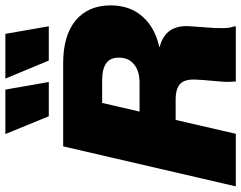

<svg xmlns="http://www.w3.org/2000/svg" viewBox="-114 -808 921 734"><g transform="rotate(-90 347.0 -440.5)"><path d="M372 -881 401 -715H270L202 -881ZM585 -881 614 -715H483L414 -881ZM2 0 155 -660H473Q578 -660 635.5 -613Q693 -566 694 -480Q694 -405 651.5 -357Q609 -309 536 -293L535 -291Q622 -269 614 -173Q613 -155 610.5 -124Q608 -93 607.5 -82.5Q607 -72 607 -54.5Q607 -37 608.5 -26.5Q610 -16 614 -5L613 0H403Q401 -29 401.5 -41.5Q402 -54 405.5 -89.5Q409 -125 410 -149Q413 -194 394.5 -212Q376 -230 334 -230H256L203 0ZM288 -368H398Q443 -368 469 -389.5Q495 -411 494 -449Q494 -511 408 -511H321Z"/></g></svg>

Font: Elaine Sans ExtraBold
Style: Italic
Weight: 800
Italic angle: -13°
Designer: Wei Huang
Foundry: Wei Huang
Version: Version 2.001;December 24, 2019;FontCreator 12.0.0.2547 64-b